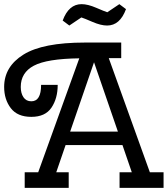

<svg xmlns="http://www.w3.org/2000/svg" viewBox="-20 -905 808 925"><path d="M389 -700H564V-625H504L702 -75H768V0H556V-75H615L570 -206H296L251 -75H311V0H99V-75H164L362 -624Q206 -622 143 -588.5Q80 -555 80 -486Q80 -456 93 -436.5Q106 -417 131 -417Q178 -417 178 -496H258Q258 -431 228 -386.5Q198 -342 131 -342Q64 -342 32 -384Q0 -426 0 -486Q0 -584 93 -642Q186 -700 389 -700ZM433 -605 318 -271H548ZM373 -885Q403 -885 443.5 -867.5Q484 -850 497 -846L555 -885L587 -861Q558 -782 496 -782Q466 -782 425.5 -799.5Q385 -817 372 -821L314 -782L282 -806Q311 -885 373 -885Z"/></svg>

Font: Cherry Swash
Style: Regular
Weight: 400
Designer: Kasatkina Nataliya
Foundry: Nataliya Kasatkina
Version: Version 1.001